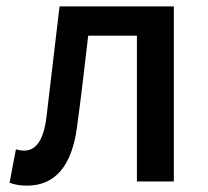

<svg xmlns="http://www.w3.org/2000/svg" viewBox="-20 -570 652 603"><path d="M65 13C154 13 206 -50 222 -172C235 -267 246 -364 257 -458H410V0H526V-550H167C153 -434 140 -318 126 -203C117 -128 92 -97 56 -97C46 -97 38 -99 30 -101L10 4C27 10 43 13 65 13Z"/></svg>

Font: Noto Sans Japanese Medium
Style: Regular
Weight: 500
Designer: Ryoko NISHIZUKA (kana & ideographs); Paul D. Hunt (Latin, Greek & Cyrillic); Wenlong ZHANG (bopomofo); Sandoll Communica
Foundry: Adobe Systems Incorporated
Version: Version 1.000;PS 1;hotconv 1.0.78;makeotf.lib2.5.61930